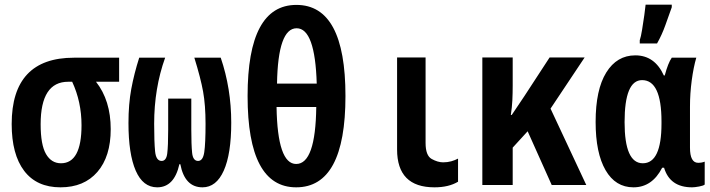

<svg xmlns="http://www.w3.org/2000/svg" viewBox="-20 -792 3040 822"><path d="M454 -239Q454 -362 391 -442H490V-545H297Q30 -545 30 -261Q30 -131 83.5 -60.5Q137 10 239 10Q340 10 397 -56Q454 -122 454 -239ZM154 -260Q154 -442 272 -442H289Q329 -356 329 -256Q329 -93 241 -93Q200 -93 177 -132.5Q154 -172 154 -260Z M748 -89H752Q771 10 847 10Q906 10 938 -61.5Q970 -133 970 -267Q970 -413 925 -545H812Q839 -458 849.5 -400Q860 -342 860 -262Q860 -178 854.5 -140.5Q849 -103 828 -103Q806 -103 802.5 -138Q799 -173 799 -237V-370H700V-237Q700 -167 696 -135Q692 -103 672 -103Q648 -103 644 -144Q640 -185 640 -262Q640 -414 687 -545H576Q554 -476 542 -411Q530 -346 530 -265Q530 -133 561 -61.5Q592 10 653 10Q726 10 748 -89Z M1459 -381Q1459 -771 1249 -771Q1040 -771 1040 -381Q1040 10 1248 10Q1459 10 1459 -381ZM1250 -671Q1329 -671 1336 -434H1166Q1170 -671 1250 -671ZM1164 -334H1334Q1331 -90 1248 -90Q1168 -90 1164 -334Z M1941 -14V-113Q1928 -106 1912 -101.5Q1896 -97 1877 -97Q1854 -97 1828 -111.5Q1802 -126 1802 -180V-546H1680V-152Q1680 10 1840 10Q1901 10 1941 -14Z M2175 0V-160L2239 -230L2342 0H2490L2337 -327L2483 -546H2333L2226 -382Q2210 -357 2196.5 -338Q2183 -319 2171 -300H2167Q2172 -332 2173.5 -362.5Q2175 -393 2175 -426V-546H2045V0Z M2793 -606Q2814 -643 2828.5 -684Q2843 -725 2856 -761V-772H2744Q2743 -759 2738.5 -727.5Q2734 -696 2729 -665Q2724 -634 2719 -620V-606ZM2815 -74H2823Q2848 10 2943 10Q2954 10 2973 6.5Q2992 3 2997 -2V-100Q2985 -95 2969 -95Q2934 -95 2934 -160V-336Q2934 -392 2941.5 -448Q2949 -504 2961 -545H2856Q2840 -522 2826 -469H2822Q2783 -555 2700 -555Q2621 -555 2575.5 -481.5Q2530 -408 2530 -270Q2530 -137 2572.5 -63.5Q2615 10 2692 10Q2772 10 2815 -74ZM2654 -269Q2654 -449 2729 -449Q2812 -449 2812 -272V-263Q2812 -93 2732 -93Q2654 -93 2654 -269Z"/></svg>

Font: Noto Sans Mono UI Condensed
Style: Bold
Weight: 700
Width: 3
Designer: Monotype Design team
Foundry: Monotype Imaging Inc.
Version: 1.000